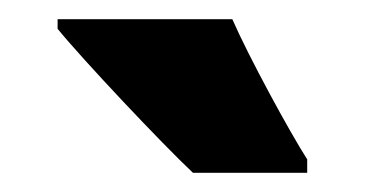

<svg xmlns="http://www.w3.org/2000/svg" viewBox="-20 -786 380 200"><path d="M222 -766H40V-756C66 -724 149 -636 181 -606H300V-620C282 -648 239 -727 222 -766Z"/></svg>

Font: Noto Sans Lao ExtraCondensed Black
Style: Regular
Weight: 900
Width: 2
Designer: Monotype Design Team
Foundry: Monotype Imaging Inc.
Version: Version 2.003